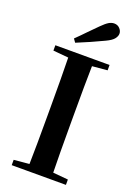

<svg xmlns="http://www.w3.org/2000/svg" viewBox="-180 -1046 786 1115"><g transform="rotate(20 213.0 -488.5)"><path d="M133 -815Q164 -845 193 -875.5Q222 -906 249 -932Q274 -957 290.5 -967Q307 -977 324 -977Q345 -977 358.5 -962.5Q372 -948 372 -931Q372 -916 359.5 -899.5Q347 -883 311 -866Q271 -847 230.5 -829Q190 -811 148 -794ZM45 0V-33L198 -47H226L380 -33V0ZM139 0Q141 -85 141.5 -171.5Q142 -258 142 -346V-394Q142 -481 141.5 -567.5Q141 -654 139 -741H287Q285 -656 284.5 -568.5Q284 -481 284 -394V-347Q284 -260 284.5 -173.5Q285 -87 287 0ZM45 -708V-741H380V-708L226 -694H198Z"/></g></svg>

Font: Noto Serif TC ExtraLight
Style: Bold
Weight: 700
Version: Version 2.002-H1;hotconv 1.1.0;makeotfexe 2.6.0